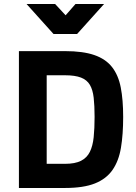

<svg xmlns="http://www.w3.org/2000/svg" viewBox="-20 -934 678 954"><path d="M74 0V-680H303Q392 -680 448.5 -660.5Q505 -641 536.5 -601Q568 -561 580 -499.5Q592 -438 592 -353Q592 -266 581 -200Q570 -134 539 -89.5Q508 -45 451.5 -22.5Q395 0 303 0ZM212 -120H303Q353 -120 382.5 -135Q412 -150 426.5 -179.5Q441 -209 445.5 -252.5Q450 -296 450 -353Q450 -409 445.5 -448.5Q441 -488 426.5 -512.5Q412 -537 382.5 -548.5Q353 -560 303 -560H212ZM246 -765 112 -914H254L306 -858L355 -914H497L363 -765Z"/></svg>

Font: Titillium Web SemiBold
Style: Regular
Weight: 600
Designer: Mohamed Gaber, Accademia di Belle Arti di Urbino
Foundry: Kief Type Foundry, Accademia di Belle Arti di Urbino
Version: Version 3.000; ttfautohint (v1.8.4)